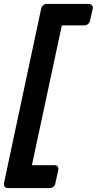

<svg xmlns="http://www.w3.org/2000/svg" viewBox="-45 -796 492 975"><path d="M-5 159Q-16 159 -21 152Q-26 145 -25 135L164 -752Q166 -762 174 -769Q182 -776 193 -776H406Q416 -776 422 -769Q428 -762 426 -752L412 -691Q410 -681 402 -674Q394 -667 383 -667H269L117 43H232Q243 43 248 50Q253 57 251 67L236 135Q235 145 226.5 152Q218 159 208 159Z"/></svg>

Font: Rubik Medium
Style: Italic
Weight: 500
Italic angle: -12°
Designer: Hubert and Fischer
Foundry: Hubert and Fischer
Version: Version 2.300;gftools[0.9.30]